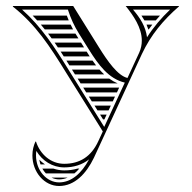

<svg xmlns="http://www.w3.org/2000/svg" viewBox="-20 -420 640 640"><path d="M228.1 158C233.8 153.4 239.2 148 244.3 142H238.2C224 146.2 209.6 148 194 148C181.4 148 169.3 145.8 158 142H121.2C124.5 148 128.5 153.4 132.9 158ZM205.5 172H151.8C159.7 175.9 168.3 178 177 178C186.8 178 196.4 175.9 205.5 172ZM115 128H129.9C123 123.4 116.7 118.1 111.1 112.3C112 117.8 113.3 123.1 115 128ZM451.5 -368C455.1 -362.7 458.4 -357.4 461.4 -352H499.2C503.9 -357.5 508.6 -362.8 513.3 -368ZM468.4 -338C470.7 -332.7 472.8 -327.4 474.5 -322H475.8C479.6 -327.4 483.7 -332.7 487.8 -338ZM328 -22C330.5 -27.3 333 -32.7 335.4 -38H313.6L323.6 -22ZM355.9 -82C358.3 -87.3 360.8 -92.7 363.3 -98H276.1L286.1 -82ZM349.4 -68H294.9L304.9 -52H341.9C344.4 -57.3 346.9 -62.7 349.4 -68ZM377.2 -128H257.4L267.4 -112H369.8C372.3 -117.3 374.8 -122.7 377.2 -128ZM219.9 -188 229.9 -172H327.2C321.8 -177 316.7 -182.4 311.7 -188ZM238.7 -158C242 -152.7 245.3 -147.3 248.7 -142H372.2C362.1 -146.3 352.8 -151.7 344.1 -158ZM211.3 -202H300.2C296.2 -207.2 292.3 -212.5 288.5 -218H201.3C204.6 -212.7 207.9 -207.4 211.3 -202ZM88.9 -368C94 -362.7 99 -357.4 103.9 -352H209.1C206.8 -357.3 204.7 -362.6 202.7 -368ZM116.1 -338C120.6 -332.7 125 -327.4 129.3 -322H223.5C220.7 -327.3 218 -332.6 215.4 -338ZM140.2 -308C144.2 -302.7 148.2 -297.4 152.1 -292H241.4L235.2 -302C233.9 -304 232.7 -306 231.5 -308ZM162 -278C165.7 -272.7 169.3 -267.4 172.9 -262H260.1L250.1 -278ZM182.2 -248C185.6 -242.7 189 -237.4 192.5 -232H279C275.6 -237.3 272.2 -242.6 268.8 -248ZM224 -400H23V-398C99 -338 146 -266 199 -180L322.7 18.1L307.5 51C284 101.8 246 126 194 126C150 126 114 95 100 52H98C92 66 88 80 88 98C88 154 128 200 177 200C228 200 267 160 293 106L453 -240C482.9 -303.6 524 -353 577 -399L576 -400H399C424.7 -368 452.7 -327.9 452.7 -284.7C452.7 -271.4 450.1 -257.9 443.9 -244.2L405 -160.1C372.5 -167.8 339 -215.4 310 -262ZM396 -144.6 327.4 3 209.2 -186.3C161.6 -263.5 117.8 -330.9 53.6 -388H206.3C216 -358.2 227.1 -333.8 243.7 -307.2L275.8 -255.7C308.3 -203.5 341.9 -157.7 396 -144.6ZM470.1 -295.8C465.3 -331.8 447.6 -359.6 423.4 -388H547C517.5 -360 491.8 -329.8 470.1 -295.8ZM276.9 111.2C251.9 157.9 217.8 188 177 188C136 188 100 148.8 100 98C100 92.7 100.5 86.9 101.1 83.1C120.9 115.8 154.4 138 194 138C225.7 138 254 129.3 276.9 111.2Z"/></svg>

Font: SortefaxS02
Style: Medium
Weight: 500
Designer: gluk
Foundry: gluk
Version: Version 0.261